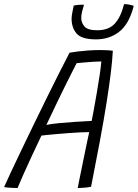

<svg xmlns="http://www.w3.org/2000/svg" viewBox="-48 -909 672 936"><path d="M37.5 7.5Q29.5 7.5 20.2 7.2Q11 7 1.8 6.2Q-7.5 5.5 -15.2 4.8Q-23 4 -28 3Q-18 -20 3.5 -66Q25 -112 54 -172.5Q83 -233 115.5 -300Q148 -367 180.5 -433Q213 -499 241.8 -556Q270.5 -613 291 -652Q303 -654.5 327 -657.5Q351 -660.5 381 -662.8Q411 -665 440.5 -665Q455.5 -665 472.2 -664.2Q489 -663.5 502 -661.5Q500 -617.5 492.2 -553.8Q484.5 -490 471.2 -406.8Q458 -323.5 439 -221.5Q420 -119.5 396 1.5Q387 3.5 375.8 4.8Q364.5 6 353 6.8Q341.5 7.5 331 7.5Q333.5 -7 339 -34Q344.5 -61 351.5 -94.8Q358.5 -128.5 365.2 -162Q372 -195.5 377.8 -223Q383.5 -250.5 387 -265Q371 -265 344.5 -263.8Q318 -262.5 287.5 -260.2Q257 -258 228.8 -255.5Q200.5 -253 180.2 -251Q160 -249 154 -248Q130.5 -199.5 107.8 -150.2Q85 -101 66.5 -59.5Q48 -18 37.5 7.5ZM178 -300Q202 -305 241 -308.8Q280 -312.5 322.5 -315.2Q365 -318 399 -319.5Q402.5 -338 409.5 -375.2Q416.5 -412.5 424 -457Q431.5 -501.5 437.8 -542.5Q444 -583.5 446 -609.5Q432.5 -609.5 407.5 -608Q382.5 -606.5 359.2 -604.2Q336 -602 325.5 -601Q319.5 -589 306 -562.8Q292.5 -536.5 273.2 -497.5Q254 -458.5 229.8 -408.5Q205.5 -358.5 178 -300ZM604 -880.5Q581.5 -791.5 533.2 -754.2Q485 -717 420.5 -717Q350 -717 325.5 -745.5Q301 -774 301 -818Q301 -830 304.8 -849.2Q308.5 -868.5 311.5 -882Q320 -884 328.2 -884.8Q336.5 -885.5 345 -885.8Q353.5 -886 361.5 -886Q357 -872 352.5 -853.8Q348 -835.5 348 -821Q348 -798.5 363.8 -780Q379.5 -761.5 426 -761.5Q481 -761.5 510.8 -793Q540.5 -824.5 557 -889Q570.5 -889 583.5 -886.2Q596.5 -883.5 604 -880.5Z"/></svg>

Font: Grandstander Thin ExtraLight
Style: Italic
Weight: 250
Italic angle: -15°
Version: Version 1.200